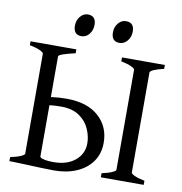

<svg xmlns="http://www.w3.org/2000/svg" viewBox="-87 -881 922 970"><g transform="rotate(10 373.5 -396.0)"><path d="M254 7Q226 7 188.5 5.5Q151 4 112.5 2.5Q74 1 41 0L169 -48Q184 -40 202.5 -37Q221 -34 243 -34Q313 -34 354.5 -68.5Q396 -103 396 -157Q396 -193 379.5 -230.5Q363 -268 327 -292.5Q291 -317 234 -317Q202 -317 176.5 -314Q151 -311 128 -307L123 -345Q148 -352 182.5 -356.5Q217 -361 254 -361Q360 -361 418.5 -309Q477 -257 477 -174Q477 -118 448.5 -77.5Q420 -37 369.5 -15Q319 7 254 7ZM24 0V-21Q58 -28 77 -36.5Q96 -45 96 -51V-564Q96 -570 78 -579Q60 -588 24 -595V-615H259V-595Q227 -588 200.5 -579.5Q174 -571 174 -564V-51Q174 -45 191.5 -36.5Q209 -28 244 -21V0ZM493 0V-21Q526 -28 545 -36.5Q564 -45 564 -51V-564Q564 -570 546 -579Q528 -588 493 -595V-615H713V-595Q681 -588 662 -579.5Q643 -571 643 -564V-51Q643 -45 660.5 -36.5Q678 -28 713 -21V0ZM272 -685Q231 -685 231 -732Q231 -760 247.5 -779.5Q264 -799 286 -799Q328 -799 328 -753Q328 -725 312 -705Q296 -685 272 -685ZM467 -685Q426 -685 426 -732Q426 -760 442.5 -779.5Q459 -799 482 -799Q524 -799 524 -753Q524 -725 507.5 -705Q491 -685 467 -685Z"/></g></svg>

Font: ChillKai
Style: Regular
Weight: 400
Designer: ChillType
Foundry: 寒蝉字型
Version: Version 2.000